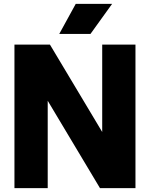

<svg xmlns="http://www.w3.org/2000/svg" viewBox="-20 -970 773 990"><path d="M54.5 0V-740H237.5L507 -289.5V-740H678.5V0H495.5L226 -450.5V0ZM285.5 -795 370.5 -950H558L446.5 -795Z"/></svg>

Font: Encode Sans SmCnd XBd
Style: Regular
Weight: 800
Width: 4
Designer: Multiple Designers
Foundry: Impallari Type
Version: Version 3.002; ttfautohint (v1.8.3) -l 8 -r 50 -G 200 -x 14 